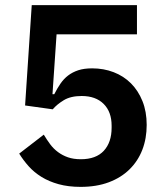

<svg xmlns="http://www.w3.org/2000/svg" viewBox="-20 -718 640 750"><path d="M515 -584H201L185 -350H192Q203 -372 216 -391Q229 -410 246 -423Q263 -436 285.5 -443.5Q308 -451 340 -451Q385 -451 424 -436Q463 -421 491.5 -392.5Q520 -364 536.5 -323Q553 -282 553 -230Q553 -177 536 -133Q519 -89 486 -56.5Q453 -24 405 -6Q357 12 295 12Q247 12 209 1.5Q171 -9 142 -27Q113 -45 92 -68.5Q71 -92 55 -118L151 -192Q163 -172 176 -154.5Q189 -137 206.5 -124Q224 -111 245.5 -103.5Q267 -96 296 -96Q355 -96 385.5 -129Q416 -162 416 -219V-227Q416 -281 385 -312Q354 -343 299 -343Q256 -343 229 -326.5Q202 -310 186 -291L78 -306L104 -698H515Z"/></svg>

Font: IBM Plex Sans Arabic SmBld
Style: Regular
Weight: 600
Designer: Mike Abbink, Paul van der Laan, Pieter van Rosmalen, Wael Morcos, Khajak Apelian
Foundry: Bold Monday
Version: Version 1.005